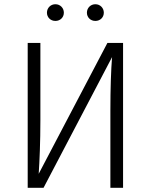

<svg xmlns="http://www.w3.org/2000/svg" viewBox="-20 -888 713 908"><path d="M242 -868C219 -868 202 -850 202 -828C202 -806 219 -789 242 -789C265 -789 282 -806 282 -828C282 -850 265 -868 242 -868ZM431 -868C408 -868 391 -850 391 -828C391 -806 408 -789 431 -789C454 -789 471 -806 471 -828C471 -850 454 -868 431 -868ZM562 -685H488L163 -66C167 -125 171 -216 171 -320V-685H111V0H186L510 -618C505 -557 502 -468 502 -365V0H562Z"/></svg>

Font: FiraGO Light
Style: Regular
Weight: 300
Designer: bBox Type
Foundry: bBox Type GmbH
Version: Version 1.001;PS 001.001;hotconv 1.0.88;makeotf.lib2.5.64775